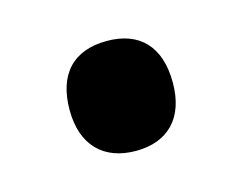

<svg xmlns="http://www.w3.org/2000/svg" viewBox="-41 -206 347 275"><g transform="rotate(-15 132.5 -68.5)"><path d="M133 13C180 13 209 -15 209 -68C209 -122 181 -150 133 -150C83 -150 56 -121 56 -68C56 -16 85 13 133 13Z"/></g></svg>

Font: Noto Sans Malayalam ExtraCondensed
Style: Bold
Weight: 700
Width: 2
Designer: Jelle Bosma - Monotype Design Team
Foundry: Monotype Imaging Inc.
Version: Version 2.104